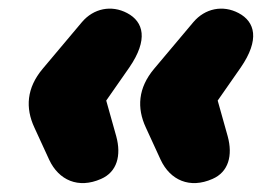

<svg xmlns="http://www.w3.org/2000/svg" viewBox="-20 -490 634 441"><path d="M212 -79C249 -95 259 -133 247 -177L224 -259L277 -335C321 -399 310 -440 272 -460C236 -479 195 -471 168 -439L78 -332C41 -288 38 -242 59 -197L93 -123C115 -76 160 -56 212 -79ZM468 -79C505 -95 515 -133 503 -177L480 -259L533 -335C577 -399 566 -440 528 -460C492 -479 451 -471 424 -439L334 -332C297 -288 294 -242 315 -197L349 -123C371 -76 416 -56 468 -79Z"/></svg>

Font: SN Pro Black
Style: Italic
Weight: 900
Italic angle: -9°
Designer: Tobias Whetton
Foundry: Supernotes
Version: Version 1.001;Glyphs 3.2 (3249)